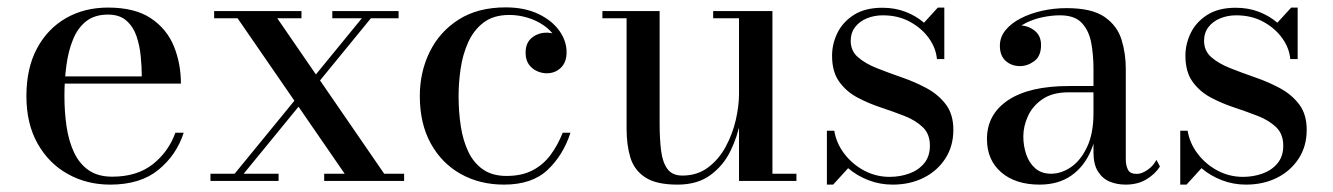

<svg xmlns="http://www.w3.org/2000/svg" viewBox="-20 -490 3609 520"><path d="M278.5 10Q215 10 163.5 -18.8Q112 -47.5 81.8 -101.2Q51.5 -155 51.5 -230Q51.5 -305 80 -358.5Q108.5 -412 158.5 -440.8Q208.5 -469.5 272.5 -469.5Q345 -469.5 388.2 -440.8Q431.5 -412 450.8 -365Q470 -318 470 -263.5H119V-283H364Q364 -308 361.2 -337Q358.5 -366 349.8 -391.8Q341 -417.5 322.5 -434Q304 -450.5 272.5 -450.5Q236.5 -450.5 213.5 -432.5Q190.5 -414.5 177.8 -383.2Q165 -352 159.8 -312.5Q154.5 -273 154.5 -230Q154.5 -187 160.2 -147.8Q166 -108.5 180.2 -77.8Q194.5 -47 219.8 -29.2Q245 -11.5 284 -11.5Q351 -11.5 393.8 -45.2Q436.5 -79 455 -130.5H477.5Q458 -70 409 -30Q360 10 278.5 10Z M858 0V-19.5H913.5L623.5 -440.5H560V-460H796.5V-440.5H731L1020.5 -19.5H1074.5V0ZM550 0V-19.5H615.5L960 -440.5H880V-460H1059.5V-440.5H984.5L640 -19.5H734.5V0Z M1345 10Q1279.5 10 1228 -18.8Q1176.5 -47.5 1146.8 -101.2Q1117 -155 1117 -230Q1117 -295 1143.8 -349.5Q1170.5 -404 1222.2 -437Q1274 -470 1349.5 -470Q1400.5 -470 1437.5 -452.5Q1474.5 -435 1494.5 -407.2Q1514.5 -379.5 1514.5 -348.5Q1514.5 -321.5 1499 -306.5Q1483.5 -291.5 1460.5 -291.5Q1448 -291.5 1434.8 -297.2Q1421.5 -303 1412.5 -315.2Q1403.5 -327.5 1403.5 -347.5Q1403.5 -374 1420.5 -387.8Q1437.5 -401.5 1460.5 -401.5Q1482 -401.5 1497.8 -388.2Q1513.5 -375 1513.5 -348.5H1494.5Q1494.5 -372 1482.8 -390.5Q1471 -409 1451.2 -422.2Q1431.5 -435.5 1407.5 -442.5Q1383.5 -449.5 1359.5 -449.5Q1316.5 -449.5 1289.5 -428.8Q1262.5 -408 1247.8 -375Q1233 -342 1227.5 -303.8Q1222 -265.5 1222 -230Q1222 -187 1228 -148Q1234 -109 1248.5 -78.8Q1263 -48.5 1288.2 -31Q1313.5 -13.5 1352 -13.5Q1393 -13.5 1422 -28.5Q1451 -43.5 1470.8 -70Q1490.5 -96.5 1504 -130.5H1525Q1505.5 -70 1463.2 -30Q1421 10 1345 10Z M1815 10Q1757 10 1727.2 -9.8Q1697.5 -29.5 1687.2 -63.5Q1677 -97.5 1677 -141V-440.5H1611.5V-460H1766.5V-155.5Q1766.5 -113.5 1770.5 -81.8Q1774.5 -50 1787.8 -32.2Q1801 -14.5 1828 -14.5Q1868.5 -14.5 1897.8 -36.5Q1927 -58.5 1945.5 -92.8Q1964 -127 1972.8 -165.2Q1981.5 -203.5 1981.5 -235.5L1993 -238Q1993 -205 1985.2 -162.5Q1977.5 -120 1958.2 -80.8Q1939 -41.5 1904 -15.8Q1869 10 1815 10ZM1981.5 0V-440.5H1911.5V-460H2072V-19.5H2137V0Z M2219.5 10V-136H2239.5Q2245 -102 2266.8 -73.5Q2288.5 -45 2320.5 -28Q2352.5 -11 2389.5 -11Q2417.5 -11 2442.5 -20Q2467.5 -29 2483 -47.8Q2498.5 -66.5 2498.5 -95.5Q2498.5 -127 2479.2 -145.5Q2460 -164 2430 -175.8Q2400 -187.5 2366 -198.8Q2332 -210 2302 -226Q2272 -242 2252.8 -268.8Q2233.5 -295.5 2233.5 -339Q2233.5 -371 2248 -400.8Q2262.5 -430.5 2292.8 -449.8Q2323 -469 2370 -469Q2404 -469 2432.5 -458Q2461 -447 2482.5 -428.5L2520 -469.5H2537.5V-330H2517.5Q2515 -359.5 2495.8 -386.5Q2476.5 -413.5 2444.5 -431Q2412.5 -448.5 2371 -448.5Q2347.5 -448.5 2327.5 -440.2Q2307.5 -432 2295.8 -416.5Q2284 -401 2284 -379.5Q2284 -352 2304 -334.8Q2324 -317.5 2355.8 -305Q2387.5 -292.5 2423 -280.2Q2458.5 -268 2490.2 -250.8Q2522 -233.5 2542 -206.8Q2562 -180 2562 -138.5Q2562 -94 2540.2 -60.5Q2518.5 -27 2481.5 -8.5Q2444.5 10 2397.5 10Q2363 10 2332 -2Q2301 -14 2277 -34.5L2236.5 10Z M3028.5 10Q3005 10 2985.2 1.8Q2965.5 -6.5 2953.5 -25.8Q2941.5 -45 2941.5 -77.5V-304.5Q2941.5 -340.5 2935.5 -373.5Q2929.5 -406.5 2910.2 -427.5Q2891 -448.5 2851 -448.5Q2828.5 -448.5 2804.2 -443.5Q2780 -438.5 2759.2 -428.2Q2738.5 -418 2725.5 -402.5Q2712.5 -387 2712.5 -366H2689Q2689 -391.5 2705.8 -406.2Q2722.5 -421 2742.5 -421Q2764 -421 2781.8 -407.2Q2799.5 -393.5 2799.5 -368Q2799.5 -338 2781.2 -324.5Q2763 -311 2742.5 -311Q2719.5 -311 2703.8 -325Q2688 -339 2688 -366Q2688 -389.5 2703.2 -408.2Q2718.5 -427 2744.2 -440.2Q2770 -453.5 2802.2 -460.8Q2834.5 -468 2868.5 -468Q2937.5 -468 2971.8 -444Q3006 -420 3017.5 -382.5Q3029 -345 3029 -304.5V-58.5Q3029 -42 3034.8 -30.5Q3040.5 -19 3059 -19Q3072 -19 3087.8 -29.8Q3103.5 -40.5 3112 -57L3121.5 -39Q3108.5 -18.5 3084.8 -4.2Q3061 10 3028.5 10ZM2795.5 10Q2730.5 10 2691.8 -23.2Q2653 -56.5 2653 -113.5Q2653 -180.5 2710.5 -218.8Q2768 -257 2874.5 -257H2988V-240H2874.5Q2830.5 -240 2803.5 -221.5Q2776.5 -203 2764 -175.5Q2751.5 -148 2751.5 -120.5Q2751.5 -95.5 2759.2 -72.2Q2767 -49 2783.8 -34.2Q2800.5 -19.5 2826.5 -19.5Q2854.5 -19.5 2880.8 -37.5Q2907 -55.5 2924.2 -92Q2941.5 -128.5 2941.5 -183H2953Q2953 -126 2934.8 -82.5Q2916.5 -39 2881.5 -14.5Q2846.5 10 2795.5 10Z M3176.5 10V-136H3196.5Q3202 -102 3223.8 -73.5Q3245.5 -45 3277.5 -28Q3309.5 -11 3346.5 -11Q3374.5 -11 3399.5 -20Q3424.5 -29 3440 -47.8Q3455.5 -66.5 3455.5 -95.5Q3455.5 -127 3436.2 -145.5Q3417 -164 3387 -175.8Q3357 -187.5 3323 -198.8Q3289 -210 3259 -226Q3229 -242 3209.8 -268.8Q3190.5 -295.5 3190.5 -339Q3190.5 -371 3205 -400.8Q3219.5 -430.5 3249.8 -449.8Q3280 -469 3327 -469Q3361 -469 3389.5 -458Q3418 -447 3439.5 -428.5L3477 -469.5H3494.5V-330H3474.5Q3472 -359.5 3452.8 -386.5Q3433.5 -413.5 3401.5 -431Q3369.5 -448.5 3328 -448.5Q3304.5 -448.5 3284.5 -440.2Q3264.5 -432 3252.8 -416.5Q3241 -401 3241 -379.5Q3241 -352 3261 -334.8Q3281 -317.5 3312.8 -305Q3344.5 -292.5 3380 -280.2Q3415.5 -268 3447.2 -250.8Q3479 -233.5 3499 -206.8Q3519 -180 3519 -138.5Q3519 -94 3497.2 -60.5Q3475.5 -27 3438.5 -8.5Q3401.5 10 3354.5 10Q3320 10 3289 -2Q3258 -14 3234 -34.5L3193.5 10Z"/></svg>

Font: Bodoni Moda
Style: Regular
Weight: 400
Designer: Owen Earl
Foundry: indestructible type
Version: Version 2.005